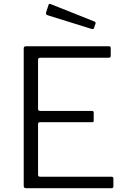

<svg xmlns="http://www.w3.org/2000/svg" viewBox="-20 -984 662 1004"><path d="M104 -730Q104 -742 115 -742H550Q559 -742 559 -733V-692Q559 -682 548 -682H191Q179 -682 179 -671V-414Q179 -404 190 -404H461Q470 -404 470 -395V-353Q470 -349 468.5 -347Q467 -345 461 -345H189Q179 -345 179 -335V-70Q179 -60 189 -60H562Q573 -60 573 -51V-9Q573 -5 570.5 -2.5Q568 0 563 0H116Q104 0 104 -12V-730ZM234 -959Q237 -966 244 -963L475 -871Q482 -868 479 -859L472 -839Q471 -834 468 -832.5Q465 -831 458 -833L230 -904Q218 -908 221 -919Z"/></svg>

Font: Libre Franklin Light
Style: Regular
Weight: 300
Designer: Pablo Impallari, Rodrigo Fuenzalida, Nhung Nguyen
Foundry: Impallari Type
Version: Version 3.000